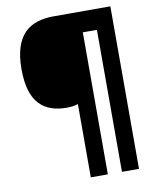

<svg xmlns="http://www.w3.org/2000/svg" viewBox="-95 -832 834 1032"><g transform="rotate(-10 321.5 -316.5)"><path d="M579 127V-760H270C139 -760 50 -700 50 -509C50 -326 131 -264 255 -264C283 -264 296 -267 316 -273V127H409V-648H486V127Z"/></g></svg>

Font: Noto Sans Sinhala Black
Style: Regular
Weight: 900
Designer: Jelle Bosma - Monotype Design Team
Foundry: Monotype Imaging Inc.
Version: Version 2.006